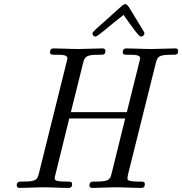

<svg xmlns="http://www.w3.org/2000/svg" viewBox="-20 -920 892 940"><path d="M433 -757C433 -744 443 -741 447 -741C460 -741 521 -799 585 -847C618 -801 658 -741 670 -741C678 -741 687 -748 687 -756C687 -763 685 -764 621 -869C614 -880 604 -900 593 -900C585 -900 579 -893 554 -871C436 -765 433 -764 433 -757ZM62 -12C62 0 73 0 76 0C114 0 155 -3 194 -3C234 -3 275 0 314 0C321 0 333 0 333 -18C333 -31 326 -31 306 -31C248 -31 248 -39 248 -48C248 -52 248 -54 252 -68L319 -340H593L527 -73C519 -39 513 -31 445 -31C429 -31 418 -31 418 -12C418 0 429 0 432 0C470 0 511 -3 550 -3C590 -3 631 0 670 0C677 0 689 0 689 -18C689 -31 682 -31 662 -31C604 -31 604 -39 604 -48C604 -49 604 -56 608 -71L743 -612C751 -644 759 -652 822 -652C843 -652 852 -652 852 -670C852 -681 845 -683 838 -683C800 -683 759 -680 720 -680C680 -680 639 -683 600 -683C594 -683 581 -683 581 -664C581 -652 589 -652 608 -652C639 -652 666 -652 666 -635C666 -632 666 -630 662 -616L601 -371H327L387 -612C395 -644 403 -652 466 -652C487 -652 496 -652 496 -670C496 -681 489 -683 482 -683C444 -683 403 -680 364 -680C324 -680 283 -683 244 -683C238 -683 225 -683 225 -664C225 -652 233 -652 252 -652C283 -652 310 -652 310 -635C310 -632 310 -630 306 -616L171 -73C163 -39 157 -31 89 -31C73 -31 62 -31 62 -12Z"/></svg>

Font: CMU Serif
Style: Italic
Weight: 500
Italic angle: -14.04°
Version: Version 0.7.0